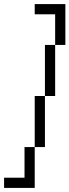

<svg xmlns="http://www.w3.org/2000/svg" viewBox="-20 -720 340 940"><path d="M150 0H100V150H0V200H150ZM150 0H200V-250H150ZM150 -650H250V-500H300V-700H150ZM200 -250H250V-500H200Z"/></svg>

Font: LS-VG5000 Light Shifted
Style: Regular
Weight: 400
Designer: Justin Bihan, 2021
Foundry: Justin Bihan, 2021
Version: Version 1.000;Glyphs 3.1.2 (3151)